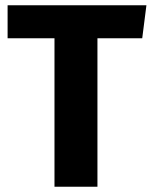

<svg xmlns="http://www.w3.org/2000/svg" viewBox="-20 -713 580 733"><path d="M539 -693 523 -567H352V0H188V-567H9V-693Z"/></svg>

Font: FiraGO
Style: Bold
Weight: 700
Designer: bBox Type
Foundry: bBox Type GmbH
Version: Version 1.001;PS 001.001;hotconv 1.0.88;makeotf.lib2.5.64775